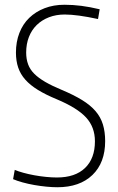

<svg xmlns="http://www.w3.org/2000/svg" viewBox="-20 -773 497 807"><path d="M221 14Q200 14 174.5 11.5Q149 9 123.5 4.5Q98 0 74.5 -6.5Q51 -13 35 -20L42 -59Q56 -53 77.5 -47Q99 -41 123.5 -36.5Q148 -32 173 -29.5Q198 -27 219 -27Q296 -27 337.5 -67Q379 -107 379 -179Q379 -239 341.5 -279.5Q304 -320 218 -356Q172 -375 139.5 -395Q107 -415 86.5 -438Q66 -461 56.5 -489Q47 -517 47 -552Q47 -597 61.5 -634.5Q76 -672 103 -698Q130 -724 167.5 -738.5Q205 -753 251 -753Q286 -753 321.5 -748.5Q357 -744 399 -734L392 -693Q304 -712 252 -712Q216 -712 186 -700.5Q156 -689 134.5 -668Q113 -647 101.5 -617.5Q90 -588 90 -552Q90 -525 98 -503Q106 -481 124 -463Q142 -445 170.5 -428.5Q199 -412 240 -395Q290 -374 325 -352.5Q360 -331 381.5 -306Q403 -281 412.5 -250Q422 -219 422 -180Q422 -89 368.5 -37.5Q315 14 221 14Z"/></svg>

Font: Encode Sans Compressed
Style: ExtraLight
Weight: 200
Designer: Pablo Impallari, Andres Torresi
Foundry: Pablo Impallari, Andres Torresi
Version: Version 1.000; ttfautohint (v1.00) -l 8 -r 50 -G 200 -x 14 -